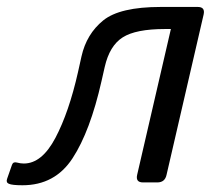

<svg xmlns="http://www.w3.org/2000/svg" viewBox="-55 -533 630 561"><path d="M-29.3 3.9Q-38.1 0 -34.2 -10.7L-20 -51.3Q-16.6 -61 -5.9 -58.1Q4.9 -55.2 14.6 -55.2Q67.4 -55.2 106.9 -130.1Q146.5 -205.1 172.9 -322.3L183.1 -368.2Q197.8 -433.6 246.3 -473.1Q294.9 -512.7 414.6 -512.7H522.9Q544.9 -512.7 540 -490.7L431.6 -22Q426.8 0 404.8 0H362.8Q340.8 0 345.7 -22L444.3 -448.2H426.8Q341.8 -448.2 303.5 -423.8Q265.1 -399.4 251 -337.4L241.7 -296.4Q208.5 -149.4 157 -70.6Q105.5 8.3 10.7 8.3Q-20 8.3 -29.3 3.9Z"/></svg>

Font: Istok
Style: Italic
Weight: 500
Italic angle: -13°
Designer: Andrey V. Panov
Foundry: Andrey V. Panov
Version: Version 1.0.3